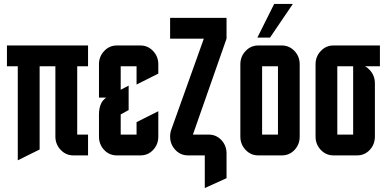

<svg xmlns="http://www.w3.org/2000/svg" viewBox="-20 -785 1954 970"><path d="M259.8 -450.2H180.2V-29.8L69.8 24.9V-450.2H15.1V-555.2H424.8V-450.2H370.1V-105H424.8V0H350.1Q313 0 286.6 -27.8Q259.8 -56.2 259.8 -95.2Z M689.9 -555.2Q727.1 -555.2 753.4 -527.3Q779.8 -499.5 779.8 -460V-413.1L669.9 -357.9V-450.2H589.8V-331.5L629.9 -352.5V-229L589.8 -207V-105H669.9V-168L779.8 -223.1V-95.2Q779.8 -55.2 753.4 -27.3Q727.5 0 689.9 0H569.8Q532.2 0 506.3 -27.3Q480 -55.2 480 -95.2V-207Q480 -240.2 491.7 -263.7Q499.5 -279.3 516.6 -292H480V-460Q480 -499.5 506.3 -527.3Q532.7 -555.2 569.8 -555.2Z M1009.8 -589.8H839.4V-694.8H1124.5V-589.8L954.6 -105H1034.7Q1072.3 -105 1098.1 -77.6Q1124.5 -49.8 1124.5 -9.8V115.2L1014.6 165V0H929.7Q892.1 0 866.2 -27.3Q839.4 -55.7 839.4 -95.2Q839.4 -113.3 845.7 -130.9Z M1344.2 -595.2H1280.3L1365.2 -765.1H1459.5ZM1494.1 -460V-95.2Q1494.1 -55.2 1467.8 -27.3Q1441.9 0 1404.3 0H1284.2Q1247.1 0 1220.7 -27.8Q1194.3 -55.7 1194.3 -95.2V-460Q1194.3 -499.5 1220.7 -527.3Q1247.1 -555.2 1284.2 -555.2H1404.3Q1441.4 -555.2 1467.8 -527.3Q1494.1 -499.5 1494.1 -460ZM1384.3 -105V-450.2H1304.2V-105Z M1764.2 -450.2H1684.1V-105H1764.2ZM1874 -95.2Q1874 -55.2 1847.7 -27.3Q1821.8 0 1784.2 0H1664.1Q1627 0 1600.6 -27.8Q1574.2 -55.7 1574.2 -95.2V-460Q1574.2 -499.5 1600.6 -527.3Q1627 -555.2 1664.1 -555.2H1899.4V-450.2H1824.2Q1836.4 -443.8 1847.7 -431.6Q1874 -403.3 1874 -364.7Z"/></svg>

Font: Horta
Style: Regular
Weight: 600
Width: 3
Version: Version 0.11